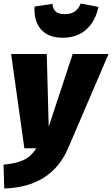

<svg xmlns="http://www.w3.org/2000/svg" viewBox="-41 -840 635 1088"><path d="M314 -626C431 -626 496 -701 517 -801L416 -820C400 -778 371 -760 326 -760C283 -760 260 -776 256 -818L155 -803C148 -703 197 -626 314 -626ZM574 -534H371L235 -122L224 -534H22L97 0H165C127 60 81 83 -21 93L-17 228C159 223 281 148 345 0Z"/></svg>

Font: Fira Sans Heavy
Style: Italic
Weight: 900
Italic angle: -8°
Designer: bBox Type GmbH & Carrois Corporate GbR & Edenspiekermann AG
Foundry: bBox Type GmbH & Carrois Corporate GbR & Edenspiekermann AG
Version: Version 4.301;PS 004.301;hotconv 1.0.88;makeotf.lib2.5.64775